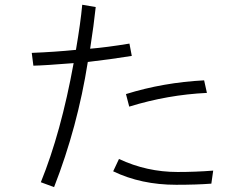

<svg xmlns="http://www.w3.org/2000/svg" viewBox="-20 -765 1040 806"><path d="M113.3 -543Q210.9 -546.9 298.8 -555.7Q318.4 -669.9 325.2 -745.1L381.8 -735.4Q374 -661.1 358.4 -560.5Q428.7 -566.4 523.4 -582L533.2 -530.3Q442.4 -515.6 348.6 -504.9Q305.7 -232.4 207 20.5L151.4 0Q236.3 -209 289.1 -500Q167 -490.2 120.1 -489.3ZM508.8 -370.1Q666 -418.9 836.9 -427.7L848.6 -375Q683.6 -367.2 522.5 -317.4ZM455.1 -45.9 479.5 -97.7Q595.7 -43 725.6 -43Q800.8 -43 875 -48.8L867.2 5.9Q806.6 10.7 719.7 10.7Q572.3 10.7 455.1 -45.9Z"/></svg>

Font: Gothic A1 Light
Style: Regular
Weight: 300
Version: Version 2.50